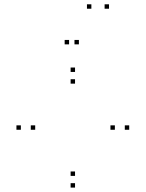

<svg xmlns="http://www.w3.org/2000/svg" viewBox="-20 -828 660 870"><path d="M565.5 -240V-260H545.5V-240ZM320 -502V-522H300V-502ZM74.5 -240V-260H54.5V-240ZM320 22V2H300V22ZM139.5 -240V-260H119.5V-240ZM320 -449V-469H300V-449ZM500.5 -240V-260H480.5V-240ZM320 -31V-51H300V-31ZM293 -627V-647H273V-627ZM394 -788.5V-808.5H374V-788.5ZM474 -788.5V-808.5H454V-788.5ZM337.5 -627V-647H317.5V-627Z"/></svg>

Font: Monaspace Xenon Dots Var
Style: Regular
Weight: 400
Designer: Riley Cran and the Lettermatic Team
Version: Version 1.100 (Monaspace Xenon Dots)